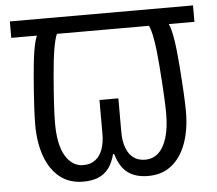

<svg xmlns="http://www.w3.org/2000/svg" viewBox="-52 -772 962 850"><g transform="rotate(-5 429.0 -346.5)"><path d="M285 21Q223 21 180.5 -13Q138 -47 116 -108Q94 -169 94 -249Q94 -311 105.5 -456Q117 -601 136 -641H22V-714H836V-641H722Q742 -601 753 -456Q764 -311 764 -249Q764 -169 742 -108Q720 -47 677.5 -13Q635 21 573 21Q518 21 483 -4.5Q448 -30 431 -89H426Q416 -50 397 -25.5Q378 -1 350 10Q322 21 285 21ZM291 -52Q324 -52 345.5 -69Q367 -86 377 -115.5Q387 -145 387 -182V-333H471V-182Q471 -141 482.5 -111.5Q494 -82 515 -67Q536 -52 566 -52Q600 -52 624.5 -74Q649 -96 662.5 -140Q676 -184 676 -248Q676 -311 665 -456Q654 -601 634 -641H225Q206 -601 194 -456Q182 -311 182 -248Q182 -151 212 -101.5Q242 -52 291 -52Z"/></g></svg>

Font: ukannada85
Style: Book
Weight: 400
Designer: Jelle Bosma - Monotype Design Team
Foundry: Monotype Imaging Inc.
Version: Version 2.003